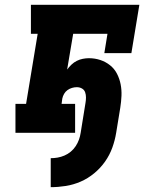

<svg xmlns="http://www.w3.org/2000/svg" viewBox="-20 -550 640 795"><path d="M190 225V105Q204 105 218.5 102.5Q233 100 247 94Q261 88 273 78Q285 68 293.5 55Q302 42 307 28Q312 14 314 0Q319 -31 324 -62Q329 -93 334 -124Q336 -135 336 -146.5Q336 -158 332.5 -168Q329 -178 319.5 -183.5Q310 -189 298 -189Q288 -189 278 -186Q268 -183 259.5 -177Q251 -171 245.5 -161.5Q240 -152 238 -142L235 -120H291V0H44V-120H88L136 -410H108V-530H557L524 -330H412L425 -410H283L258 -262Q266 -273 276 -282.5Q286 -292 298 -298Q310 -304 323 -306.5Q336 -309 348 -309Q373 -309 395.5 -301.5Q418 -294 436 -279.5Q454 -265 464.5 -244.5Q475 -224 479.5 -201Q484 -178 483 -153.5Q482 -129 478 -104L461 0Q456 31 445 61.5Q434 92 415 119Q396 146 370 167.5Q344 189 314 202Q284 215 252.5 220Q221 225 190 225Z"/></svg>

Font: Iosevka Slab Heavy Extended
Style: Italic
Weight: 900
Width: 7
Italic angle: -9°
Monospace: yes
Designer: Belleve Invis
Foundry: Belleve Invis
Version: Version 11.1.0; ttfautohint (v1.8.3)